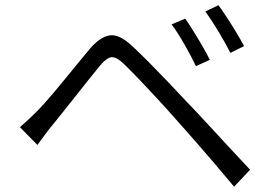

<svg xmlns="http://www.w3.org/2000/svg" viewBox="-20 -746 1040 734"><path d="M688 -674.8Q700.2 -657.7 717.8 -629.6Q735.4 -601.6 752.9 -571.3Q770.5 -541 782.2 -517.1L729 -493.2Q710.9 -531.2 685.5 -575.7Q660.2 -620.1 636.2 -652.8ZM814.9 -726.1Q828.1 -709 846.4 -680.9Q864.7 -652.8 882.8 -622.8Q900.9 -592.8 913.1 -569.8L860.8 -543.9Q841.3 -582 815.2 -625.5Q789.1 -668.9 765.1 -702.1ZM56.2 -259.8Q74.7 -275.9 90.1 -290.3Q105.5 -304.7 125 -324.2Q148.9 -348.6 183.8 -390.1Q218.8 -431.6 255.6 -477.1Q292.5 -522.5 323.2 -559.1Q362.8 -605.5 399.7 -610.8Q436.5 -616.2 486.8 -568.8Q517.1 -540.5 553.7 -503.4Q590.3 -466.3 626.7 -428.2Q663.1 -390.1 691.9 -358.9Q726.1 -323.7 768.1 -278.1Q810.1 -232.4 853.8 -185.3Q897.5 -138.2 936 -97.2L875 -32.2Q838.9 -75.7 799.1 -122.3Q759.3 -168.9 720.5 -213.1Q681.6 -257.3 648.9 -293.9Q620.1 -326.7 583 -366.9Q545.9 -407.2 511 -443.6Q476.1 -480 454.1 -501Q424.8 -529.3 406 -527.3Q387.2 -525.4 360.8 -493.2Q342.3 -470.7 318.1 -440.4Q293.9 -410.2 268.6 -377.9Q243.2 -345.7 219.7 -316.4Q196.3 -287.1 179.2 -266.1Q164.1 -248 149.2 -227.5Q134.3 -207 123 -191.9Z"/></svg>

Font: Shanggu Mono N
Style: Regular
Weight: 350
Designer: GuiWonder
Version: Version 1.021